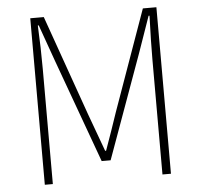

<svg xmlns="http://www.w3.org/2000/svg" viewBox="-52 -780 874 834"><g transform="rotate(-5 385.0 -363.0)"><path d="M110 -726H169L324 -288Q344 -234 384 -124H388L417 -206L445 -288L601 -726H660V0H623V-502Q623 -574 627 -692H623L567 -532L404 -81H365L201 -532L144 -692H140Q145 -594 145 -502V0H110Z"/></g></svg>

Font: Noto Sans CJK TC Thin
Style: Regular
Weight: 250
Designer: Ryoko NISHIZUKA ???? (kana & ideographs); Paul D. Hunt (Latin, Greek & Cyrillic); Wenlong ZHANG ??? (bopomofo); Sandoll 
Foundry: Adobe Systems Incorporated
Version: Version 1.004 January 19, 2016